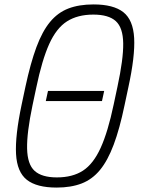

<svg xmlns="http://www.w3.org/2000/svg" viewBox="-20 -834 640 868"><path d="M187 -377 197 -423H451L441 -377ZM236 14Q146 14 101.5 -21Q57 -56 52.5 -138Q48 -220 78 -362L95 -442Q118 -549 144.5 -620.5Q171 -692 206 -734.5Q241 -777 289 -795.5Q337 -814 403 -814Q493 -814 537.5 -779Q582 -744 586.5 -662Q591 -580 560 -438L543 -358Q521 -252 494 -180Q467 -108 432 -65.5Q397 -23 349 -4.5Q301 14 236 14ZM237 -32Q308 -32 355 -62.5Q402 -93 435 -165.5Q468 -238 494 -362L511 -442Q538 -567 537 -638Q536 -709 503.5 -738.5Q471 -768 402 -768Q331 -768 283 -737.5Q235 -707 202.5 -635Q170 -563 144 -438L127 -358Q101 -234 102.5 -162.5Q104 -91 136.5 -61.5Q169 -32 237 -32Z"/></svg>

Font: Victor Mono Thin
Style: Italic
Weight: 100
Italic angle: -12°
Monospace: yes
Designer: Rune Bjørnerås
Version: Version 1.561;gftools[0.9.30]